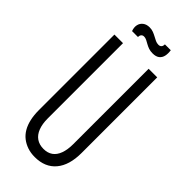

<svg xmlns="http://www.w3.org/2000/svg" viewBox="-259 -845 901 901"><g transform="rotate(45 191.0 -395.0)"><path d="M191 11Q164 11 142 3.5Q120 -4 102.5 -17.5Q85 -31 73 -51.5Q61 -72 55 -99Q49 -126 49 -158V-660H106V-160Q106 -124 116 -98Q126 -72 145.5 -58.5Q165 -45 193 -45Q220 -45 238.5 -58Q257 -71 266.5 -97Q276 -123 276 -160V-660H333V-158Q333 -77 296 -33Q259 11 191 11ZM238 -724Q223 -724 211.5 -728Q200 -732 190.5 -737.5Q181 -743 172 -747.5Q163 -752 154 -752Q145 -752 140 -746Q135 -740 135 -730H96Q89 -749 92.5 -765Q96 -781 109 -791Q122 -801 142 -801Q156 -801 167.5 -796.5Q179 -792 189 -786.5Q199 -781 208.5 -776.5Q218 -772 229 -772Q238 -772 243.5 -777.5Q249 -783 249 -795H288Q291 -775 287.5 -759Q284 -743 272 -733.5Q260 -724 238 -724Z"/></g></svg>

Font: Bricolage Grotesque 72pt Condensed ExtraLight
Style: Regular
Weight: 250
Width: 3
Designer: Mathieu Triay
Foundry: Atelier Triay
Version: Version 1.001;gftools[0.9.33.dev8+g029e19f]